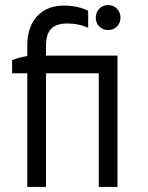

<svg xmlns="http://www.w3.org/2000/svg" viewBox="-20 -740 587 760"><path d="M408 -621C436 -621 457 -642 457 -670C457 -698 436 -720 408 -720C380 -720 359 -698 359 -670C359 -642 380 -621 408 -621ZM88 0H162V-450H371V0H445V-520H162V-558C162 -623 191 -647 247 -647C278 -647 305 -641 329 -630V-697C305 -711 265 -718 233 -718C145 -718 88 -660 88 -561V-518C68 -515 45 -509 28 -502V-450H88Z"/></svg>

Font: Fixel Display Regular
Style: Regular
Weight: 400
Designer: AlfaBravo + MacPaw
Foundry: Kyrylo Tkachov, Marchela Mozhyna, Serhii Makarenko, Maria Weinstein, Zakhar Kryvoshyya
Version: Version 1.211